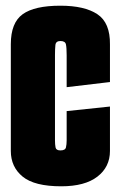

<svg xmlns="http://www.w3.org/2000/svg" viewBox="-20 -646 419 674"><path d="M195 8Q101 8 59.5 -26Q18 -60 18 -116V-491Q18 -566 59.5 -596Q101 -626 192 -626Q277 -626 322 -596Q367 -566 366 -490V-358L214 -340V-452Q214 -478 211.5 -490Q209 -502 192 -502Q176 -502 174.5 -488Q173 -474 173 -453V-153Q173 -139 175 -128.5Q177 -118 192 -118Q209 -118 211.5 -128.5Q214 -139 214 -153V-256L366 -272V-116Q366 -60 322 -26Q278 8 195 8Z"/></svg>

Font: Smooch Sans Black
Style: Regular
Weight: 900
Designer: Robert E. Leuschke
Foundry: Robert E. Leuschke
Version: Version 1.010; ttfautohint (v1.8.3)